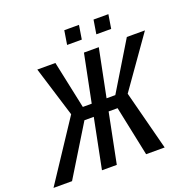

<svg xmlns="http://www.w3.org/2000/svg" viewBox="-174 -1025 1152 1169"><g transform="rotate(-20 401.5 -440.0)"><path d="M508.3 -322.8H450.2L385.7 0H289.6L354 -322.8H293.5L95.7 0H-24.4L230 -384.8L129.4 -710.9H246.6L312 -402.3H369.6L431.6 -710.9H527.8L465.8 -402.3H522.5L709.5 -710.9H826.7L596.2 -384.3L695.8 0H575.7ZM446.3 -789.6H351.1L365.7 -879.9H460.9ZM636.7 -789.6H540.5L555.2 -879.9H651.4Z"/></g></svg>

Font: RobotoCondensed-Italic
Style: Italic
Weight: 400
Designer: Google
Version: Version 1.200311; 2013